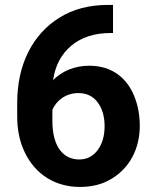

<svg xmlns="http://www.w3.org/2000/svg" viewBox="-20 -738 614 768"><path d="M411.6 -718.3C337.4 -718.3 272.9 -701.7 218.8 -668C109.9 -601.1 48.8 -479.5 48.8 -326.7V-272C48.8 -217.3 59.1 -168.9 80.1 -126.5C121.6 -41.5 199.7 9.8 299.8 9.8C348.1 9.8 390.6 -1 426.3 -22.9C498 -65.9 539.1 -142.6 539.1 -234.4C539.1 -277.8 531.7 -317.9 516.6 -354.5C486.8 -427.2 426.8 -475.1 337.4 -475.1C276.4 -475.1 227.1 -452.6 192.4 -417.5C200.7 -475.6 225.1 -521.5 265.1 -555.2C305.2 -588.9 357.9 -606 423.8 -606H432.1V-718.3ZM189.5 -298.8C205.6 -335.9 243.2 -365.7 293.5 -365.7C326.2 -365.7 352.1 -353.5 370.6 -328.6C389.2 -303.7 398.4 -271.5 398.4 -232.9C398.4 -194.8 389.2 -163.1 371.1 -138.2C352.5 -112.8 327.6 -100.1 296.9 -100.1C232.4 -100.1 189.5 -152.3 189.5 -254.4Z"/></svg>

Font: Vazirmatn
Style: Bold
Weight: 700
Designer: Saber Rastikerdar
Foundry: Saber Rastikerdar
Version: Version 33.003